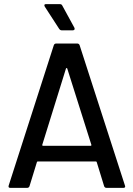

<svg xmlns="http://www.w3.org/2000/svg" viewBox="-20 -911 647 931"><path d="M485 -8 449 -125Q448 -128 445 -128H163Q160 -128 159 -125L123 -8Q120 0 111 0H30Q19 0 22 -11L241 -692Q244 -700 253 -700H354Q363 -700 366 -692L586 -11L587 -7Q587 0 578 0H497Q488 0 485 -8ZM189 -204H419Q421 -204 422.5 -205.5Q424 -207 423 -209L306 -579Q305 -581 303 -581Q301 -581 300 -579L185 -209Q184 -207 185.5 -205.5Q187 -204 189 -204ZM267 -771 197 -879Q195 -883 195 -885Q195 -891 203 -891H270Q279 -891 282 -884L341 -776Q342 -774 342 -771Q342 -768 339.5 -766Q337 -764 333 -764H279Q272 -764 267 -771Z"/></svg>

Font: BarlowMedium
Style: Regular
Weight: 500
Designer: Jeremy Tribby
Foundry: Tribby Type
Version: Version 1.422